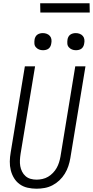

<svg xmlns="http://www.w3.org/2000/svg" viewBox="-20 -1138 565 1166"><path d="M202 8Q174 8 147.5 2Q121 -4 100 -19Q79 -34 65.5 -56Q52 -78 45.5 -104Q39 -130 39.5 -157.5Q40 -185 45 -213L131 -735H193L105 -204Q102 -185 101 -166Q100 -147 103 -129.5Q106 -112 114 -96Q122 -80 135 -68.5Q148 -57 165.5 -52Q183 -47 202 -47Q219 -47 237.5 -51Q256 -55 272 -64.5Q288 -74 301.5 -88Q315 -102 324 -118Q333 -134 338.5 -151.5Q344 -169 347 -186L437 -735H499L407 -177Q403 -153 395 -129Q387 -105 373.5 -83Q360 -61 341 -43Q322 -25 299 -13Q276 -1 251 3.5Q226 8 202 8ZM441 -833Q428 -833 417 -837.5Q406 -842 398 -851Q390 -860 389 -872.5Q388 -885 390 -898Q391 -906 395.5 -914.5Q400 -923 407.5 -928Q415 -933 423.5 -935Q432 -937 440 -937Q453 -937 464.5 -932.5Q476 -928 483.5 -919Q491 -910 492.5 -897.5Q494 -885 491 -872Q490 -864 485.5 -855.5Q481 -847 474 -842Q467 -837 458 -835Q449 -833 441 -833ZM241 -833Q228 -833 217 -837.5Q206 -842 198 -851Q190 -860 189 -872.5Q188 -885 190 -898Q191 -906 195.5 -914.5Q200 -923 207.5 -928Q215 -933 223.5 -935Q232 -937 240 -937Q253 -937 264.5 -932.5Q276 -928 283.5 -919Q291 -910 292.5 -897.5Q294 -885 291 -872Q290 -864 285.5 -855.5Q281 -847 274 -842Q267 -837 258 -835Q249 -833 241 -833ZM225 -1062 224 -1118H524L525 -1062Z"/></svg>

Font: Iosevka Curly Light
Style: Italic
Weight: 300
Italic angle: -9°
Monospace: yes
Designer: Belleve Invis
Foundry: Belleve Invis
Version: Version 22.1.2; ttfautohint (v1.8.4)